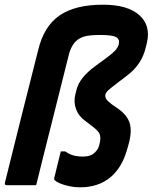

<svg xmlns="http://www.w3.org/2000/svg" viewBox="-26 -789 650 818"><path d="M413 -769Q517 -769 567 -725Q617 -681 600 -607L594 -583Q577 -513 514 -466L476 -437Q447 -415 436 -405Q425 -395 423 -386Q421 -377 426.5 -367.5Q432 -358 451 -344L477 -326Q517 -298 527 -262.5Q537 -227 521 -171L516 -154Q494 -74 443 -32.5Q392 9 315 9Q284 9 252 0Q220 -9 206 -22Q204 -24 205 -30Q212 -59 219 -87.5Q226 -116 233 -144H252Q267 -133 284.5 -127.5Q302 -122 329 -122Q361 -122 379 -140Q394 -155 398 -175Q405 -204 398 -219Q391 -234 362 -255L337 -274Q309 -294 298 -324Q287 -354 295 -387L300 -407Q313 -459 382 -509L431 -545Q454 -562 465 -574Q476 -586 480 -600Q485 -622 468.5 -631Q452 -640 402 -640Q357 -640 335 -634Q313 -628 298 -614Q274 -591 264 -543Q236 -431 208.5 -321.5Q181 -212 153 -101Q146 -73 140.5 -50Q135 -27 128 0H3Q-8 0 -5 -11Q30 -152 65.5 -294Q101 -436 137 -577Q161 -677 227.5 -723Q294 -769 413 -769Z"/></svg>

Font: Recursive Mn Lnr St
Style: Bold Italic
Weight: 700
Italic angle: -15°
Monospace: yes
Version: Version 1.079;hotconv 1.0.112;makeotfexe 2.5.65598; ttfautoh